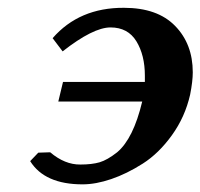

<svg xmlns="http://www.w3.org/2000/svg" viewBox="-20 -465 519 497"><path d="M79.1 -69.8 109.9 -70.8Q147.9 -38.6 188 -39.1Q217.8 -39.1 237.8 -44.9Q257.8 -50.8 283.2 -70.8Q325.2 -106 348.1 -202.1H130.9L143.1 -252.9H355V-269Q355 -322.3 333 -358.2Q311 -394 266.1 -394Q221.2 -394 142.1 -332L116.2 -366.2Q185.1 -445.3 300.8 -444.8Q387.7 -444.8 433.3 -397.9Q479 -351.1 479 -277.8Q479 -254.9 472.2 -220.2Q459 -162.1 425 -115Q391.1 -67.9 349.6 -41.5Q308.1 -15.1 268.1 -1.5Q228 12.2 193.8 12.2Q95.7 12.2 58.1 -47.9Z"/></svg>

Font: Linux Libertine
Style: Semibold Italic
Weight: 600
Italic angle: -11.5°
Designer: Philipp H. Poll
Foundry: Philipp H. Poll
Version: Version 5.1.2 ; ttfautohint (v0.9)